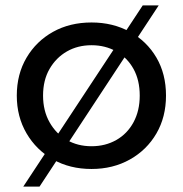

<svg xmlns="http://www.w3.org/2000/svg" viewBox="-20 -618 675 709"><path d="M318 6Q238 6 176 -29Q114 -64 78 -125.5Q42 -187 42 -265Q42 -344 78 -405Q114 -466 176 -500.5Q238 -535 318 -535Q397 -535 459.5 -500.5Q522 -466 557.5 -405.5Q593 -345 593 -265Q593 -186 557.5 -125Q522 -64 459.5 -29Q397 6 318 6ZM318 -78Q369 -78 409.5 -101Q450 -124 473 -166.5Q496 -209 496 -265Q496 -322 473 -363.5Q450 -405 409.5 -428Q369 -451 318 -451Q267 -451 227 -428Q187 -405 163 -363.5Q139 -322 139 -265Q139 -209 163 -166.5Q187 -124 227 -101Q267 -78 318 -78ZM66 71 507 -598H566L126 71Z"/></svg>

Font: MOST Montserrat Medium
Style: Regular
Weight: 500
Designer: Julieta Ulanovsky
Foundry: Julieta Ulanovsky
Version: Version 8.000;March 11, 2024;FontCreator 15.0.0.2926 64-bit